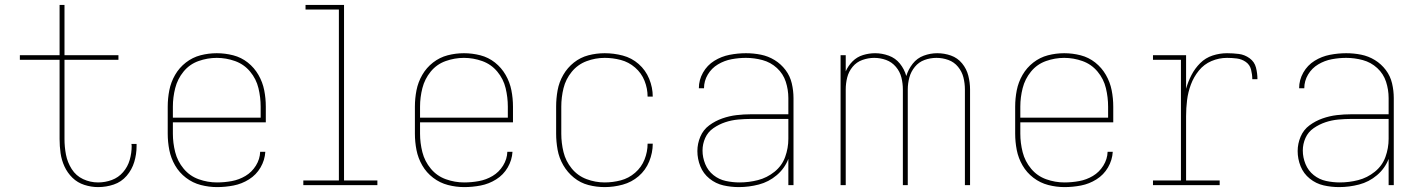

<svg xmlns="http://www.w3.org/2000/svg" viewBox="-20 -755 5800 783"><path d="M380 8Q413 8 444 -2.5Q475 -13 496.5 -38Q518 -63 527.5 -94.5Q537 -126 537 -159Q537 -163 537 -168H516Q517 -164 517 -160Q517 -131 509 -103Q501 -75 482 -53Q463 -31 436 -21Q409 -11 380 -11Q348 -11 319 -24.5Q290 -38 272.5 -65.5Q255 -93 249 -124.5Q243 -156 243 -188V-511H463V-530H243V-735H223V-530H61V-511H223V-188Q223 -159 227 -130.5Q231 -102 243 -76Q255 -50 275.5 -30Q296 -10 324 -1Q352 8 380 8Z M865 8Q899 8 932.5 1.5Q966 -5 995.5 -23.5Q1025 -42 1042.5 -72Q1060 -102 1062 -136H1041Q1040 -106 1023.5 -79.5Q1007 -53 981 -37.5Q955 -22 925 -16.5Q895 -11 865 -11Q827 -11 790.5 -24Q754 -37 729 -67Q704 -97 694.5 -134.5Q685 -172 685 -210V-256H1064V-320Q1064 -354 1057.5 -387Q1051 -420 1034 -449.5Q1017 -479 990.5 -500Q964 -521 931 -529.5Q898 -538 864 -538Q830 -538 797.5 -529.5Q765 -521 738 -500Q711 -479 694 -449.5Q677 -420 670.5 -387Q664 -354 664 -320V-210Q664 -176 670.5 -143Q677 -110 694 -80.5Q711 -51 738.5 -30Q766 -9 799 -0.5Q832 8 865 8ZM685 -275V-320Q685 -358 694.5 -395.5Q704 -433 728.5 -463Q753 -493 789.5 -506Q826 -519 864 -519Q902 -519 938.5 -506Q975 -493 1000 -463Q1025 -433 1034 -395.5Q1043 -358 1043 -320V-275Z M1217 0H1519V-19H1383V-735H1226V-716H1362V-19H1217Z M1873 8Q1907 8 1940.5 1.5Q1974 -5 2003.5 -23.5Q2033 -42 2050.5 -72Q2068 -102 2070 -136H2049Q2048 -106 2031.5 -79.5Q2015 -53 1989 -37.5Q1963 -22 1933 -16.5Q1903 -11 1873 -11Q1835 -11 1798.5 -24Q1762 -37 1737 -67Q1712 -97 1702.5 -134.5Q1693 -172 1693 -210V-256H2072V-320Q2072 -354 2065.5 -387Q2059 -420 2042 -449.5Q2025 -479 1998.5 -500Q1972 -521 1939 -529.5Q1906 -538 1872 -538Q1838 -538 1805.5 -529.5Q1773 -521 1746 -500Q1719 -479 1702 -449.5Q1685 -420 1678.5 -387Q1672 -354 1672 -320V-210Q1672 -176 1678.5 -143Q1685 -110 1702 -80.5Q1719 -51 1746.5 -30Q1774 -9 1807 -0.5Q1840 8 1873 8ZM1693 -275V-320Q1693 -358 1702.5 -395.5Q1712 -433 1736.5 -463Q1761 -493 1797.5 -506Q1834 -519 1872 -519Q1910 -519 1946.5 -506Q1983 -493 2008 -463Q2033 -433 2042 -395.5Q2051 -358 2051 -320V-275Z M2446 8Q2483 8 2519.5 -2Q2556 -12 2584.5 -36.5Q2613 -61 2627.5 -96.5Q2642 -132 2642 -169H2621Q2621 -136 2608.5 -104.5Q2596 -73 2570 -50.5Q2544 -28 2511.5 -19.5Q2479 -11 2446 -11Q2408 -11 2372 -24.5Q2336 -38 2311.5 -68Q2287 -98 2278 -135Q2269 -172 2269 -210V-320Q2269 -358 2278 -395Q2287 -432 2311.5 -462Q2336 -492 2372 -505.5Q2408 -519 2446 -519Q2479 -519 2511.5 -510.5Q2544 -502 2570 -479.5Q2596 -457 2608.5 -425.5Q2621 -394 2621 -361H2642Q2642 -398 2627.5 -433.5Q2613 -469 2584.5 -494Q2556 -519 2519.5 -528.5Q2483 -538 2446 -538Q2412 -538 2379.5 -529.5Q2347 -521 2320.5 -500Q2294 -479 2277 -449.5Q2260 -420 2254 -387Q2248 -354 2248 -320V-210Q2248 -177 2254 -144Q2260 -111 2277 -81.5Q2294 -52 2320.5 -30.5Q2347 -9 2379.5 -0.5Q2412 8 2446 8Z M2993 8Q3034 8 3074.5 -2.5Q3115 -13 3147.5 -40.5Q3180 -68 3195 -107V0H3216V-355Q3216 -385 3209 -415Q3202 -445 3183.5 -469.5Q3165 -494 3139 -510Q3113 -526 3083 -532Q3053 -538 3022 -538Q2989 -538 2955.5 -531.5Q2922 -525 2893 -507Q2864 -489 2847 -459Q2830 -429 2830 -395H2851Q2851 -425 2866.5 -451Q2882 -477 2908 -492.5Q2934 -508 2963.5 -513.5Q2993 -519 3022 -519Q3056 -519 3089.5 -510Q3123 -501 3148.5 -477.5Q3174 -454 3184.5 -421.5Q3195 -389 3195 -355V-289H3043Q3013 -289 2983.5 -285.5Q2954 -282 2925.5 -272Q2897 -262 2872.5 -244Q2848 -226 2836 -197.5Q2824 -169 2824 -139Q2824 -107 2836 -77Q2848 -47 2873.5 -26.5Q2899 -6 2930 1Q2961 8 2993 8ZM2996 -11Q2968 -11 2940 -17Q2912 -23 2889.5 -41Q2867 -59 2856 -86Q2845 -113 2845 -141Q2845 -168 2856 -192.5Q2867 -217 2889.5 -232.5Q2912 -248 2937.5 -256.5Q2963 -265 2990 -267.5Q3017 -270 3043 -270H3195V-189Q3195 -151 3182 -115Q3169 -79 3138.5 -54.5Q3108 -30 3071 -20.5Q3034 -11 2996 -11Z M3408 0H3429V-390Q3429 -415 3435 -439Q3441 -463 3457 -482.5Q3473 -502 3497 -510.5Q3521 -519 3545 -519Q3570 -519 3593.5 -510.5Q3617 -502 3633.5 -482.5Q3650 -463 3656 -439Q3662 -415 3662 -390V0H3682V-390Q3682 -415 3688.5 -439Q3695 -463 3711 -482.5Q3727 -502 3750.5 -510.5Q3774 -519 3799 -519Q3824 -519 3847.5 -510.5Q3871 -502 3887 -482.5Q3903 -463 3909 -439Q3915 -415 3915 -390V0H3936V-390Q3936 -418 3929 -446Q3922 -474 3903.5 -496.5Q3885 -519 3858 -528.5Q3831 -538 3802 -538Q3774 -538 3747 -528Q3720 -518 3702 -495Q3684 -472 3676 -445Q3668 -473 3650 -495.5Q3632 -518 3604.5 -528Q3577 -538 3549 -538Q3524 -538 3499.5 -530.5Q3475 -523 3457 -505Q3439 -487 3429 -464Q3429 -464 3429 -464Q3429 -464 3429 -464V-530H3408Z M4321 8Q4355 8 4388.5 1.5Q4422 -5 4451.5 -23.5Q4481 -42 4498.5 -72Q4516 -102 4518 -136H4497Q4496 -106 4479.5 -79.5Q4463 -53 4437 -37.5Q4411 -22 4381 -16.5Q4351 -11 4321 -11Q4283 -11 4246.5 -24Q4210 -37 4185 -67Q4160 -97 4150.5 -134.5Q4141 -172 4141 -210V-256H4520V-320Q4520 -354 4513.5 -387Q4507 -420 4490 -449.5Q4473 -479 4446.5 -500Q4420 -521 4387 -529.5Q4354 -538 4320 -538Q4286 -538 4253.5 -529.5Q4221 -521 4194 -500Q4167 -479 4150 -449.5Q4133 -420 4126.5 -387Q4120 -354 4120 -320V-210Q4120 -176 4126.5 -143Q4133 -110 4150 -80.5Q4167 -51 4194.5 -30Q4222 -9 4255 -0.5Q4288 8 4321 8ZM4141 -275V-320Q4141 -358 4150.5 -395.5Q4160 -433 4184.5 -463Q4209 -493 4245.5 -506Q4282 -519 4320 -519Q4358 -519 4394.5 -506Q4431 -493 4456 -463Q4481 -433 4490 -395.5Q4499 -358 4499 -320V-275Z M4682 0H4954V-19H4817V-281Q4817 -314 4821 -346.5Q4825 -379 4836.5 -410Q4848 -441 4869 -467Q4890 -493 4920.5 -506Q4951 -519 4984 -519Q5004 -519 5024 -516.5Q5044 -514 5060.5 -502.5Q5077 -491 5082 -471Q5087 -451 5087 -432H5108Q5108 -456 5102 -479.5Q5096 -503 5076 -517.5Q5056 -532 5032 -535Q5008 -538 4984 -538Q4954 -538 4925 -528.5Q4896 -519 4874.5 -497.5Q4853 -476 4839 -449Q4825 -422 4817 -393V-530H4682V-511H4796V-19H4682Z M5441 8Q5482 8 5522.5 -2.5Q5563 -13 5595.5 -40.5Q5628 -68 5643 -107V0H5664V-355Q5664 -385 5657 -415Q5650 -445 5631.5 -469.5Q5613 -494 5587 -510Q5561 -526 5531 -532Q5501 -538 5470 -538Q5437 -538 5403.5 -531.5Q5370 -525 5341 -507Q5312 -489 5295 -459Q5278 -429 5278 -395H5299Q5299 -425 5314.5 -451Q5330 -477 5356 -492.5Q5382 -508 5411.5 -513.5Q5441 -519 5470 -519Q5504 -519 5537.5 -510Q5571 -501 5596.5 -477.5Q5622 -454 5632.5 -421.5Q5643 -389 5643 -355V-289H5491Q5461 -289 5431.5 -285.5Q5402 -282 5373.5 -272Q5345 -262 5320.5 -244Q5296 -226 5284 -197.5Q5272 -169 5272 -139Q5272 -107 5284 -77Q5296 -47 5321.5 -26.5Q5347 -6 5378 1Q5409 8 5441 8ZM5444 -11Q5416 -11 5388 -17Q5360 -23 5337.5 -41Q5315 -59 5304 -86Q5293 -113 5293 -141Q5293 -168 5304 -192.5Q5315 -217 5337.5 -232.5Q5360 -248 5385.5 -256.5Q5411 -265 5438 -267.5Q5465 -270 5491 -270H5643V-189Q5643 -151 5630 -115Q5617 -79 5586.5 -54.5Q5556 -30 5519 -20.5Q5482 -11 5444 -11Z"/></svg>

Font: Iosevka Sparkle Thin
Style: Regular
Weight: 100
Designer: Belleve Invis
Foundry: Belleve Invis
Version: Version 4.5.0; ttfautohint (v1.8.3)